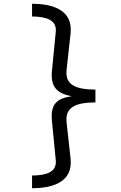

<svg xmlns="http://www.w3.org/2000/svg" viewBox="-20 -856 640 1012"><path d="M149 -836V-769C222 -769 280 -751 274 -689L254 -484C245 -400 279 -363 358 -349C276 -337 245 -304 254 -216L274 -11C280 52 222 69 149 69V136C261 136 365 102 352 -20L331 -210C324 -279 359 -316 483 -316V-384C360 -384 324 -420 331 -488L352 -680C365 -802 261 -836 149 -836Z"/></svg>

Font: FiraMono Nerd Font
Style: Regular
Weight: 400
Designer: Carrois Corporate & Edenspiekermann AG
Foundry: Carrois Corporate GbR & Edenspiekermann AG
Version: Version 003.206;Nerd Fonts 3.3.0